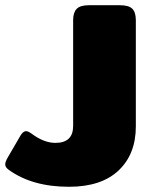

<svg xmlns="http://www.w3.org/2000/svg" viewBox="-25 -700 570 735"><path d="M7 -51Q-5 -60 -5 -71Q-5 -80 4 -96L54 -182Q64 -198 75 -198Q82 -198 95 -189Q143 -153 187 -153Q255 -153 255 -218V-623Q255 -652 268.5 -666Q282 -680 315 -680H434Q468 -680 481.5 -666.5Q495 -653 495 -623V-216Q495 -110 429 -47.5Q363 15 239 15Q97 15 7 -51Z"/></svg>

Font: Mitr
Style: Bold
Weight: 700
Designer: Thanarat Vachiruckul
Foundry: Cadson Demak
Version: Version 1.003